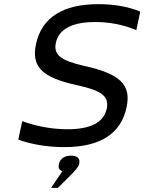

<svg xmlns="http://www.w3.org/2000/svg" viewBox="-20 -699 695 924"><path d="M636 -554 655 -643C599 -667 528 -679 454 -679C285 -679 181 -617 153 -486C131 -380 179 -326 351 -289C466 -264 506 -237 494 -177C480 -112 420 -77 305 -77C229 -77 151 -92 87 -116L68 -27C134 -3 213 9 289 9C465 9 562 -57 589 -182C612 -290 561 -343 385 -382C274 -407 236 -435 249 -493C263 -558 325 -593 439 -593C505 -593 572 -581 636 -554ZM226 205H259L320 144C342 122 357 106 361 90V89C367 65 353 50 322 50C291 50 269 65 264 89V90C259 107 264 119 280 125Z"/></svg>

Font: LT Wave Mono
Style: Italic
Weight: 400
Designer: Daniel Lyons
Version: Version 2.5 (Glyphs App)